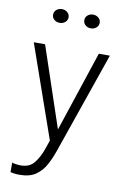

<svg xmlns="http://www.w3.org/2000/svg" viewBox="-103 -804 719 1087"><g transform="rotate(10 256.5 -261.0)"><path d="M89 222Q71 222 55.5 219.8Q40 217.5 36 215.5V161Q42.5 164 57.2 166.2Q72 168.5 85.5 168.5Q137 168.5 163.5 134.5Q190 100.5 206 55L224.5 1.5L38 -531H103L258.5 -68.5L412 -531H475.5L273.5 52Q258.5 95.5 237.5 134.5Q216.5 173.5 181.5 197.8Q146.5 222 89 222ZM163 -664.5Q145 -664.5 131.8 -675.5Q118.5 -686.5 118.5 -704Q118.5 -721.5 131.8 -732.5Q145 -743.5 163 -743.5Q181 -743.5 194.2 -732.5Q207.5 -721.5 207.5 -704Q207.5 -686.5 194.2 -675.5Q181 -664.5 163 -664.5ZM342 -664.5Q324 -664.5 311 -675.5Q298 -686.5 298 -704Q298 -721.5 311 -732.5Q324 -743.5 342 -743.5Q360 -743.5 373.2 -732.5Q386.5 -721.5 386.5 -704Q386.5 -686.5 373.2 -675.5Q360 -664.5 342 -664.5Z"/></g></svg>

Font: Epilogue Light
Style: Regular
Weight: 300
Designer: Tyler Finck
Foundry: Etcetera Type Co
Version: Version 2.111; ttfautohint (v1.8.3)